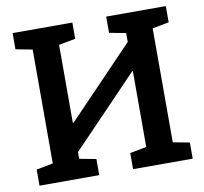

<svg xmlns="http://www.w3.org/2000/svg" viewBox="-79 -796 935 881"><g transform="rotate(-10 388.5 -355.5)"><path d="M35.2 0V-75.2L112.8 -89.8V-620.6L35.2 -635.3V-710.9H313.5V-635.3L235.8 -620.6V-257.8L238.8 -256.8L548.3 -579.1V-620.6L471.2 -635.3V-710.9H749V-635.3L671.9 -620.6V-89.8L749 -75.2V0H471.2V-75.2L548.3 -89.8V-442.4L545.4 -443.4L235.8 -121.1V-89.8L313.5 -75.2V0Z"/></g></svg>

Font: Roboto Slab Medium
Style: Regular
Weight: 500
Designer: Google
Version: Version 2.001; ttfautohint (v1.8.3)